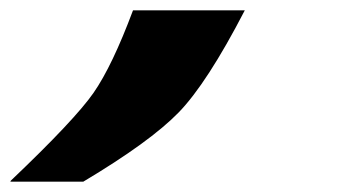

<svg xmlns="http://www.w3.org/2000/svg" viewBox="-58 -180 692 371"><path d="M103 171H-38L-37 169Q87 51 123 -1Q159 -53 199 -160H415Q342 -19 287 37.5Q232 94 103 171Z"/></svg>

Font: Intel One Mono
Style: Bold Italic
Weight: 700
Italic angle: -16°
Monospace: yes
Designer: Fred Shallcrass
Foundry: Frere-Jones Type LLC
Version: Version 1.400;hotconv 1.1.0;makeotfexe 2.6.0;FJTRelease1.4